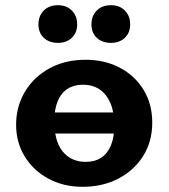

<svg xmlns="http://www.w3.org/2000/svg" viewBox="-20 -711 649 739"><path d="M139 -197V-278H466V-197ZM298 8Q224 8 166 -23.5Q108 -55 75 -109Q42 -163 42 -231Q42 -301 76 -358Q110 -415 170.5 -448Q231 -481 309 -481Q384 -481 442 -450Q500 -419 533 -364.5Q566 -310 566 -239Q566 -166 531 -110.5Q496 -55 435.5 -23.5Q375 8 298 8ZM310 -88Q345 -88 369.5 -104Q394 -120 407 -151.5Q420 -183 420 -229Q420 -279 405 -314Q390 -349 363 -367Q336 -385 299 -385Q265 -385 240 -369Q215 -353 202 -321.5Q189 -290 189 -243Q189 -193 203.5 -158.5Q218 -124 245.5 -106Q273 -88 310 -88ZM203 -546Q169 -546 148.5 -565.5Q128 -585 128 -617Q128 -650 148.5 -670.5Q169 -691 203 -691Q236 -691 256.5 -670.5Q277 -650 277 -617Q277 -585 256.5 -565.5Q236 -546 203 -546ZM407 -546Q373 -546 352.5 -565.5Q332 -585 332 -617Q332 -650 352.5 -670.5Q373 -691 407 -691Q440 -691 460.5 -670.5Q481 -650 481 -617Q481 -585 460.5 -565.5Q440 -546 407 -546Z"/></svg>

Font: Ysabeau SC ExtraBold
Style: Regular
Weight: 800
Designer: Christian Thalmann (Catharsis Fonts)
Version: Version 2.001;gftools[0.9.30]; featfreeze: smcp